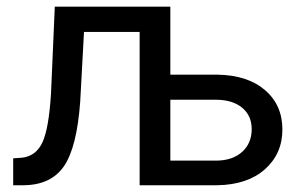

<svg xmlns="http://www.w3.org/2000/svg" viewBox="-20 -548 888 568"><path d="M483.9 -528.3V-327.1H623.5Q712.4 -325.7 763.9 -281.5Q815.4 -237.3 815.4 -165Q815.4 -93.3 763.9 -47.4Q712.4 -1.5 623 0H393.1V-453.6H228.5L217.3 -247.6Q207.5 -112.3 169.4 -56.6Q131.3 -1 50.8 0H19V-79.6L45.4 -81.5Q86.9 -86.4 105.7 -127.2Q124.5 -168 130.9 -271L142.1 -528.3ZM483.9 -252.9V-72.8H618.2Q667.5 -72.8 696 -98.4Q724.6 -124 724.6 -166Q724.6 -205.6 696.8 -229Q668.9 -252.4 620.6 -252.9Z"/></svg>

Font: APIMedia Roboto
Style: Regular
Weight: 400
Designer: Google
Version: Version 2.137; 2017